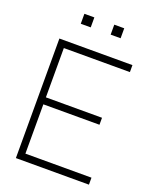

<svg xmlns="http://www.w3.org/2000/svg" viewBox="-168 -1035 920 1132"><g transform="rotate(20 291.5 -469.0)"><path d="M224 -937.5H161.5V-875H224ZM411.5 -937.5H349V-875H411.5ZM531.2 -706.2V-750H72.9V0H531.2V-43.8H116.7V-353.1H468.8V-396.9H116.7V-706.2Z"/></g></svg>

Font: Manrope3 Thin
Style: Regular
Weight: 100
Width: 4
Designer: Mikhail Sharanda
Foundry: Mikhail Sharanda
Version: Version 3.000;PS 003.000;hotconv 1.0.88;makeotf.lib2.5.64775